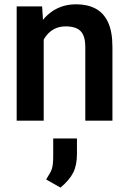

<svg xmlns="http://www.w3.org/2000/svg" viewBox="-20 -558 598 888"><path d="M182.1 0H57.1V-528.3H174.8L182.1 -415.5ZM122.1 -282.2Q122.6 -359.4 148.7 -416.7Q174.8 -474.1 222.2 -506.1Q269.5 -538.1 332.5 -538.1Q383.3 -538.1 420.9 -518.8Q458.5 -499.5 479.2 -456.1Q500 -412.6 500 -339.4V0H374.5V-340.3Q374.5 -376.5 364.3 -397.5Q354 -418.5 333.7 -427.2Q313.5 -436 284.2 -436Q254.4 -436 231.7 -424.3Q209 -412.6 193.1 -391.6Q177.2 -370.6 169.2 -342.8Q161.1 -314.9 161.1 -282.7ZM335.9 153.8Q335.9 205.6 318.8 240Q301.8 274.4 259.8 309.6L193.4 272Q203.1 255.9 209.7 244.9Q216.3 233.9 219.7 223.6Q223.1 213.4 224.6 198.5Q226.1 183.6 226.1 159.2V82.5H335.9Z"/></svg>

Font: Heebo SemiBold
Style: Regular
Weight: 600
Designer: Oded Ezer
Foundry: Ezer Type House
Version: Version 3.100